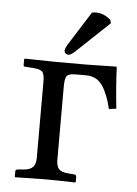

<svg xmlns="http://www.w3.org/2000/svg" viewBox="-48 -659 498 699"><g transform="rotate(5 201.0 -309.5)"><path d="M259.8 -619.1Q265.6 -621.1 273.9 -621.1Q304.7 -621.1 329.1 -598.1L332 -586.9L216.8 -478Q197.8 -459 187 -459Q182.1 -459 177.5 -462.9Q172.9 -466.8 172.9 -472.2Q172.9 -481.9 184.6 -500ZM106 -74.2V-352.1Q106 -380.9 98.4 -389.4Q90.8 -397.9 64.9 -399.9L35.2 -401.9Q29.3 -401.9 28.8 -407.2V-429.2L32.2 -431.2Q114.3 -429.2 144 -429.2H259.8L365.2 -431.2L367.2 -429.2Q370.1 -358.4 378.9 -278.8L352.1 -274.9Q339.8 -328.1 318.8 -359.1Q297.9 -390.1 258.8 -390.1H220.2Q195.3 -390.1 188.2 -381.1Q181.2 -372.1 181.2 -340.8V-74.2Q181.2 -52.2 190.2 -41.5Q199.2 -30.8 224.1 -28.8L247.1 -26.9Q254.9 -25.9 254.9 -19V0L252.9 2Q181.2 0 142.1 0L34.2 2L32.2 0V-19Q32.2 -25.9 40 -26.9L63 -28.8Q85.9 -30.8 95.9 -41.5Q106 -52.2 106 -74.2Z"/></g></svg>

Font: Linux Libertine Display
Style: Regular
Weight: 400
Designer: Philipp H. Poll
Foundry: Philipp H. Poll
Version: Version 5.0.9